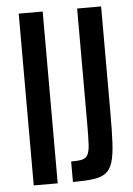

<svg xmlns="http://www.w3.org/2000/svg" viewBox="-51 -727 531 766"><g transform="rotate(-5 214.5 -344.0)"><path d="M53 0V-688H149V0ZM210 0V-82Q238 -82 253.5 -85.5Q269 -89 276.5 -102.5Q284 -116 285.5 -145Q287 -174 287 -225V-688H383V-265Q383 -190 380.5 -141Q378 -92 369 -63.5Q360 -35 341 -21.5Q322 -8 290.5 -4Q259 0 210 0Z"/></g></svg>

Font: Saira ExtraCondensed SemiBold
Style: Regular
Weight: 600
Width: 2
Designer: Hector Gatti with collaboration of the Omnibus-Type team
Foundry: Omnibus-Type
Version: Version 1.101